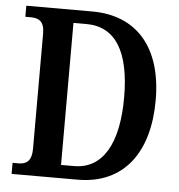

<svg xmlns="http://www.w3.org/2000/svg" viewBox="-52 -763 758 812"><g transform="rotate(5 327.5 -357.0)"><path d="M27 0H307C505 0 607 -144 607 -363C607 -590 494 -714 307 -714H27V-667H50C84 -667 108 -655 108 -603V-113C108 -63 86 -47 54 -47H27ZM287 -56H232V-659H287C410 -659 473 -559 473 -363C473 -169 410 -56 287 -56Z"/></g></svg>

Font: Noto Serif Georgian Condensed SemiBold
Style: Regular
Weight: 600
Width: 3
Designer: Monotype Design Team, Akaki Razmadze
Foundry: Google LLC
Version: Version 2.003